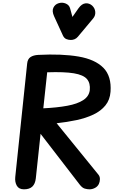

<svg xmlns="http://www.w3.org/2000/svg" viewBox="-20 -1414 847 1434"><path d="M159 0Q121 0 105.5 -27.2Q90 -54.5 94 -92.5L183 -940.5Q186.5 -973.5 208 -987.8Q229.5 -1002 265.5 -1004Q442.5 -1013 566.2 -991.8Q690 -970.5 752 -907.8Q814 -845 805.5 -728.5Q801 -668 767.2 -626.5Q733.5 -585 677.8 -558.5Q622 -532 551.5 -517Q481 -502 403 -493.5L715.5 -109Q727 -94.5 726.2 -74.8Q725.5 -55 718.5 -40.5Q709.5 -21 689.5 -10.5Q669.5 0 648 0Q632.5 0 613.5 -5.2Q594.5 -10.5 575.5 -35L283 -414.5L247.5 -82Q243 -41 221.5 -20.5Q200 0 159 0ZM303.5 -605Q406.5 -610 482.2 -624Q558 -638 601.2 -666Q644.5 -694 650.5 -740Q656 -792.5 629.5 -823.5Q603 -854.5 532 -866.5Q461 -878.5 332.5 -874ZM509 -1115.5Q492 -1115.5 475.8 -1122Q459.5 -1128.5 450 -1148.5L384 -1292.5Q366.5 -1331 378.8 -1356.5Q391 -1382 418 -1390Q445 -1398.5 471.2 -1387.5Q497.5 -1376.5 504 -1350L521 -1287.5L566.5 -1352.5Q591 -1386.5 618.8 -1389Q646.5 -1391.5 668 -1372.5Q689 -1353 691.5 -1325.8Q694 -1298.5 676.5 -1277L561.5 -1139.5Q550.5 -1126.5 536.8 -1121Q523 -1115.5 509 -1115.5Z"/></svg>

Font: Edu NSW ACT Cursive
Style: Regular
Weight: 400
Designer: Tina and Corey Anderson, Eben Sorkin, Mirko Velimirovic
Foundry: Sorkin Type Co.
Version: Version 2.000